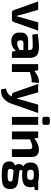

<svg xmlns="http://www.w3.org/2000/svg" viewBox="1304 -2056 954 3603"><g transform="rotate(90 1781.5 -254.0)"><path d="M555 -493 393 -35Q381 0 345 0H217Q181 0 169 -35L7 -493H164L253 -184Q264 -144 274 -96H287L310 -184L399 -493Z M629 -383 615 -483Q748 -507 872 -507Q972 -507 1019 -466.5Q1066 -426 1066 -326V0H949L934 -75Q860 12 752 12Q681 12 636 -25.5Q591 -63 591 -130V-180Q591 -239 631 -272Q671 -305 742 -305H918V-327Q917 -365 900.5 -378Q884 -391 837 -391Q755 -391 629 -383ZM737 -169V-150Q737 -99 795 -99Q855 -99 918 -147V-216H785Q737 -215 737 -169Z M1537 -507 1522 -370H1482Q1433 -370 1331 -336V0H1183V-493H1298L1311 -421Q1412 -507 1511 -507Z M2101 -493 1926 7Q1912 47 1891.5 81Q1871 115 1839 146.5Q1807 178 1759.5 193Q1712 208 1654 201L1642 114Q1702 98 1736 72.5Q1770 47 1789 4L1791 0H1763Q1726 0 1715 -36L1554 -493H1712L1804 -174Q1813 -139 1819 -100H1832Q1835 -112 1842 -137.5Q1849 -163 1852 -174L1943 -493Z M2214 -711H2280Q2323 -711 2323 -668V-614Q2323 -571 2280 -571H2214Q2171 -571 2171 -614V-668Q2171 -711 2214 -711ZM2321 0H2174V-493H2321Z M2566 -493 2577 -420Q2684 -507 2788 -507Q2855 -507 2890.5 -472Q2926 -437 2926 -370V0H2779V-324Q2779 -357 2768.5 -369.5Q2758 -382 2731 -382Q2684 -382 2594 -337V0H2446V-493Z M3543 -428 3481 -420Q3493 -392 3493 -349Q3493 -263 3441.5 -227Q3390 -191 3261 -191Q3218 -191 3176 -196Q3164 -180 3171.5 -160Q3179 -140 3205 -137L3384 -116Q3460 -107 3493.5 -72Q3527 -37 3527 31Q3527 125 3470.5 158Q3414 191 3268 191Q3116 191 3062 159.5Q3008 128 3008 44Q3008 6 3025.5 -18.5Q3043 -43 3086 -63Q3052 -96 3058.5 -144.5Q3065 -193 3102 -215Q3029 -249 3029 -348Q3029 -435 3081 -471Q3133 -507 3262 -507Q3340 -507 3391 -493H3550ZM3261 -285Q3315 -285 3335.5 -299Q3356 -313 3356 -349Q3356 -386 3336 -399Q3316 -412 3261 -412Q3206 -412 3185.5 -399Q3165 -386 3165 -349Q3165 -313 3185.5 -299Q3206 -285 3261 -285ZM3305 -19 3181 -32Q3149 -6 3149 25Q3149 61 3171 71Q3193 81 3266 81Q3339 81 3362.5 70.5Q3386 60 3386 27Q3386 1 3371 -6Q3356 -13 3305 -19Z"/></g></svg>

Font: Exo 2.0
Style: Bold
Weight: 700
Designer: Natanael Gama
Version: Version 1.001;PS 001.001;hotconv 1.0.70;makeotf.lib2.5.58329